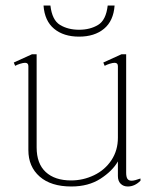

<svg xmlns="http://www.w3.org/2000/svg" viewBox="-20 -667 574 697"><path d="M138 -647H163Q169 -594 198 -576.5Q227 -559 267 -559Q307 -559 336 -576.5Q365 -594 371 -647H396Q392 -591 357.5 -562.5Q323 -534 267 -534Q211 -534 176.5 -562.5Q142 -591 138 -647ZM490 -19V-11Q469 10 444 10Q428 10 418 0Q408 -10 408 -28V-81Q388 -46 344.5 -18Q301 10 239 10Q165 10 124 -26Q83 -62 83 -122V-427Q83 -439 71 -439Q64 -439 53 -435.5Q42 -432 35 -428L30 -440L96 -470H113V-132Q113 -73 146 -42.5Q179 -12 238 -12Q282 -12 321.5 -31Q361 -50 384.5 -85.5Q408 -121 408 -167V-427Q408 -439 396 -439Q389 -439 378 -435.5Q367 -432 360 -428L355 -440L421 -470H438V-40Q438 -25 442.5 -18Q447 -11 458 -11Q468 -11 490 -19Z"/></svg>

Font: Taviraj Thin
Style: Regular
Weight: 100
Designer: Katatrad Team
Foundry: CadsonDemak
Version: Version 1.030